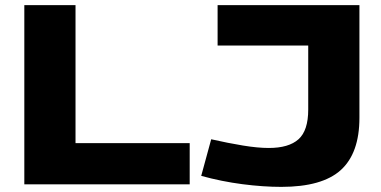

<svg xmlns="http://www.w3.org/2000/svg" viewBox="-20 -720 1489 750"><path d="M75 0V-700H275V-161H721V0ZM766 -33 805 -176Q871 -161 929 -151.5Q987 -142 1030 -142Q1108 -142 1146 -176Q1184 -210 1184 -292V-542H830V-700H1384V-260Q1384 -122 1311.5 -56Q1239 10 1079 10Q1008 10 927 -0.5Q846 -11 766 -33Z"/></svg>

Font: Georama Extended
Style: Bold
Weight: 700
Width: 7
Designer: Jean-Baptiste Levee
Foundry: Production Type
Version: Version 1.000